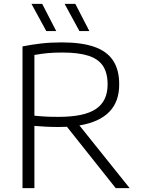

<svg xmlns="http://www.w3.org/2000/svg" viewBox="-20 -965 721 985"><path d="M573.5 0 323.5 -314.5Q295.5 -313.5 279.5 -313.5Q247 -313.5 216.5 -315Q186 -316.5 156.5 -319V0H95.5V-727Q143.5 -736.5 191.5 -742Q239.5 -747.5 297 -747.5Q398 -747.5 463 -725Q528 -702.5 559.8 -655Q591.5 -607.5 591.5 -532.5Q592.5 -356 387.5 -321.5L645 0ZM280.5 -365.5Q412.5 -365.5 472.2 -406Q532 -446.5 532 -531Q532 -591.5 508 -627.2Q484 -663 433.2 -679.2Q382.5 -695.5 300 -695.5Q257 -695.5 225 -692.5Q193 -689.5 156.5 -683V-371.5Q191.5 -368 216.8 -366.8Q242 -365.5 280.5 -365.5ZM217.5 -805.5 141.5 -945H196.5L268.5 -805.5ZM387.5 -805.5 311.5 -945H366.5L438.5 -805.5Z"/></svg>

Font: Encode Sans Semi Expanded Light
Style: Regular
Weight: 300
Width: 6
Designer: Multiple Designers
Foundry: Impallari Type
Version: Version 2.000